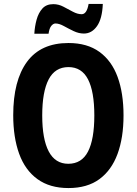

<svg xmlns="http://www.w3.org/2000/svg" viewBox="-20 -943 693 973"><path d="M606 -358Q606 -245 575.5 -162.5Q545 -80 483.5 -35Q422 10 327 10Q232 10 169.5 -35.5Q107 -81 77 -164Q47 -247 47 -359Q47 -535 117 -630Q187 -725 327 -725Q422 -725 484 -680Q546 -635 576 -553Q606 -471 606 -358ZM194 -358Q194 -238 227 -175.5Q260 -113 326 -113Q394 -113 426 -175Q458 -237 458 -358Q458 -479 426 -541Q394 -603 327 -603Q259 -603 226.5 -540.5Q194 -478 194 -358ZM154 -772Q156 -809 165.5 -843.5Q175 -878 195 -900Q215 -922 250 -922Q277 -922 301.5 -909Q326 -896 349.5 -883.5Q373 -871 394 -871Q420 -871 429 -923H501Q498 -848 471.5 -810.5Q445 -773 405 -773Q379 -773 353 -785.5Q327 -798 303.5 -811Q280 -824 261 -824Q250 -824 240 -812Q230 -800 226 -772Z"/></svg>

Font: Noto Sans Khmer UI Condensed
Style: Bold
Weight: 700
Width: 3
Designer: Danh Hong and the Monotype Design Team
Foundry: Monotype Imaging Inc.
Version: Version 2.002; ttfautohint (v1.8.4.7-5d5b)